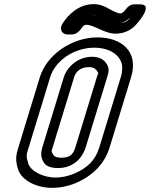

<svg xmlns="http://www.w3.org/2000/svg" viewBox="-20 -879 726 930"><path d="M223 -505C247 -584 337 -648 437 -648C514 -648 568 -609 572 -556C572 -539 571 -523 565 -505L461 -165C442 -104 406 -66 337 -37C306 -25 278 -19 249 -19C186 -19 128 -52 117 -86C105 -126 108 -130 119 -165ZM452 -698C332 -698 208 -618 173 -505L69 -165C58 -130 53 -105 67 -60C85 -4 157 31 234 31C271 31 306 24 344 9C429 -27 487 -86 511 -165L615 -505C654 -633 564 -698 452 -698ZM497 -569C482 -593 458 -604 427 -604C355 -604 304 -553 289 -505L185 -165C179 -144 175 -120 191 -94C202 -72 231 -65 262 -65C338 -65 381 -118 395 -165L499 -505C505 -524 512 -547 497 -569ZM449 -505 345 -165C336 -136 323 -115 277 -115C252 -115 243 -122 239 -128C227 -148 229 -146 235 -165L339 -505C346 -529 367 -554 411 -554C430 -554 443 -547 450 -535C458 -520 458 -533 449 -505ZM564 -767C592 -774 612 -793 624 -808C614 -796 604 -785 602 -783C593 -774 582 -769 564 -767ZM397 -807C391 -806 382 -802 378 -800C383 -802 390 -805 397 -807ZM452 -802C439 -806 428 -809 417 -809C427 -809 440 -807 452 -802ZM560 -814C556 -814 537 -820 512 -834C486 -850 461 -859 434 -859C360 -859 309 -806 283 -765C264 -735 283 -712 307 -712H327C348 -712 361 -725 370 -736C381 -749 382 -759 402 -759C407 -759 428 -754 457 -740C480 -730 509 -716 539 -716C573 -716 606 -727 633 -753C633 -753 733 -858 659 -858H631C614 -858 601 -849 591 -836C579 -821 574 -814 560 -814Z"/></svg>

Font: DIN Rundschrift
Style: BreitKontKu
Weight: 400
Width: 7
Version: Version 1.027